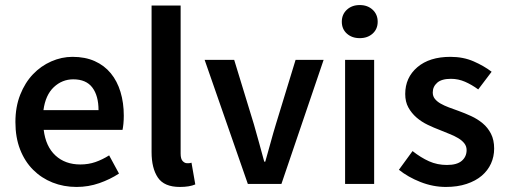

<svg xmlns="http://www.w3.org/2000/svg" viewBox="-20 -728 2006 760"><path d="M283 12Q232 12 188 -5.5Q144 -23 111 -56Q78 -89 59.5 -136.5Q41 -184 41 -245Q41 -305 60 -353Q79 -401 110.5 -434Q142 -467 183 -485Q224 -503 267 -503Q317 -503 355 -486Q393 -469 418.5 -438Q444 -407 457 -364Q470 -321 470 -270Q470 -253 468.5 -238Q467 -223 465 -214H153Q161 -148 199.5 -112.5Q238 -77 298 -77Q330 -77 357.5 -86.5Q385 -96 412 -113L451 -41Q416 -18 373 -3Q330 12 283 12ZM152 -292H370Q370 -349 345.5 -381.5Q321 -414 270 -414Q226 -414 193 -383Q160 -352 152 -292Z M692 12Q630 12 605 -25Q580 -62 580 -126V-706H695V-120Q695 -99 703 -90.5Q711 -82 720 -82Q724 -82 727.5 -82Q731 -82 738 -84L753 2Q730 12 692 12Z M961 0 790 -491H907L985 -236Q995 -200 1005.5 -163Q1016 -126 1026 -88H1030Q1041 -126 1051 -163Q1061 -200 1072 -236L1150 -491H1261L1094 0Z M1346 0V-491H1461V0ZM1404 -577Q1373 -577 1353 -595Q1333 -613 1333 -642Q1333 -671 1353 -689.5Q1373 -708 1404 -708Q1435 -708 1455 -689.5Q1475 -671 1475 -642Q1475 -613 1455 -595Q1435 -577 1404 -577Z M1745 12Q1694 12 1644.5 -7.5Q1595 -27 1559 -56L1613 -130Q1646 -104 1678.5 -89.5Q1711 -75 1749 -75Q1789 -75 1808 -91.5Q1827 -108 1827 -134Q1827 -149 1818 -160.5Q1809 -172 1794 -181Q1779 -190 1760 -197.5Q1741 -205 1722 -213Q1698 -222 1673 -234Q1648 -246 1628.5 -263Q1609 -280 1596.5 -302.5Q1584 -325 1584 -356Q1584 -421 1632 -462Q1680 -503 1763 -503Q1814 -503 1855 -485Q1896 -467 1926 -444L1873 -374Q1847 -393 1820.5 -404.5Q1794 -416 1765 -416Q1728 -416 1710.5 -400.5Q1693 -385 1693 -362Q1693 -347 1701.5 -336.5Q1710 -326 1724 -318Q1738 -310 1756.5 -303Q1775 -296 1795 -289Q1820 -280 1845 -268.5Q1870 -257 1890.5 -240Q1911 -223 1923.5 -198.5Q1936 -174 1936 -140Q1936 -108 1923.5 -80.5Q1911 -53 1887 -32.5Q1863 -12 1827 0Q1791 12 1745 12Z"/></svg>

Font: Processing Sans Pro Semibold
Style: Regular
Weight: 600
Designer: Paul D. Hunt
Foundry: Adobe Systems Incorporated
Version: Version 2.020;PS 2.000;hotconv 1.0.86;makeotf.lib2.5.63406